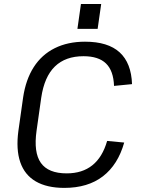

<svg xmlns="http://www.w3.org/2000/svg" viewBox="-20 -912 688 940"><path d="M294.8 7.9Q209.7 7.9 155.2 -23.8Q100.6 -55.6 79.2 -118Q57.8 -180.4 70 -271L93.1 -434.4Q106.1 -522.4 145.2 -583.4Q184.3 -644.4 248.2 -676.2Q312 -707.9 396.1 -707.9Q508.8 -707.9 565.9 -655.6Q622.9 -603.3 626.4 -500.1L538.3 -491.4Q535.6 -565.6 499 -601.2Q462.4 -636.8 388.8 -636.8Q300.6 -636.8 248.8 -586.6Q196.9 -536.4 181.8 -433.3L159 -272.1Q143.9 -165.5 180.2 -114.4Q216.5 -63.2 306.5 -63.2Q382.8 -63.2 432.2 -102.9Q481.7 -142.5 504.5 -222L588.1 -214.1Q557.5 -105.6 483.9 -48.9Q410.2 7.9 294.8 7.9ZM475.4 -892.3 458 -770.6H359L376.3 -892.3Z"/></svg>

Font: Pathway Extreme 8pt Thin
Style: Italic
Weight: 100
Italic angle: -8°
Designer: Eduardo Rodriguez Tunni
Foundry: Eduardo Rodriguez Tunni
Version: Version 1.000